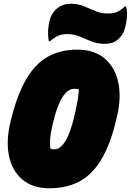

<svg xmlns="http://www.w3.org/2000/svg" viewBox="-20 -985 699 1025"><path d="M392 -720Q483 -720 539 -672.5Q595 -625 612 -542Q629 -459 602 -352L598 -336Q567 -209 519 -130.5Q471 -52 403.5 -16Q336 20 243 20Q155 20 100 -26Q45 -72 28 -153Q11 -234 37 -339L41 -355Q74 -485 121.5 -565Q169 -645 236 -682.5Q303 -720 392 -720ZM259 -312Q249 -268 247.5 -239Q246 -210 249 -192Q258 -188 272 -188Q301 -188 328 -230Q355 -272 377 -366L380 -379Q391 -426 395.5 -455.5Q400 -485 401 -508Q397 -509 391 -510Q385 -511 377 -511Q305 -511 262 -325ZM554 -913Q584 -913 603 -920.5Q622 -928 647 -951H653Q658 -934 658.5 -915Q659 -896 655 -872Q649 -833 638 -810.5Q627 -788 608 -773Q592 -760 575.5 -755.5Q559 -751 539 -751Q500 -751 468 -764Q436 -777 405.5 -790Q375 -803 340 -803Q310 -803 290 -794Q270 -785 247 -765H241Q233 -799 239 -844Q244 -882 255.5 -904Q267 -926 286 -941Q316 -965 358 -965Q396 -965 427.5 -952Q459 -939 489 -926Q519 -913 554 -913Z"/></svg>

Font: Recursive Mn Csl St XBk
Style: Italic
Weight: 1000
Italic angle: -15°
Monospace: yes
Version: Version 1.079;hotconv 1.0.112;makeotfexe 2.5.65598; ttfautoh